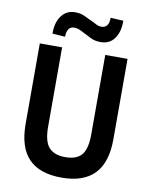

<svg xmlns="http://www.w3.org/2000/svg" viewBox="-98 -986 846 1069"><g transform="rotate(10 324.5 -452.0)"><path d="M324 10Q200 10 138 -54Q76 -118 76 -250V-705H202V-256Q202 -174 232 -140Q262 -106 325 -106Q389 -106 417.5 -140Q446 -174 446 -256V-705H572V-250Q572 -119 510 -54.5Q448 10 324 10ZM208 -766 136 -771Q135 -833 163 -871.5Q191 -910 241 -910Q273 -910 297.5 -897.5Q322 -885 337 -879Q348 -874 364.5 -865Q381 -856 398 -856Q419 -856 430 -872.5Q441 -889 439 -914L512 -910Q513 -849 486 -810Q459 -771 407 -771Q375 -771 350 -783.5Q325 -796 314 -802Q303 -808 285 -816.5Q267 -825 250 -825Q229 -825 218.5 -809.5Q208 -794 208 -766Z"/></g></svg>

Font: Nunito Sans 7pt Condensed
Style: Bold
Weight: 700
Width: 3
Designer: Vernon Adams
Foundry: Vernon Adams
Version: Version 3.101;gftools[0.9.27]